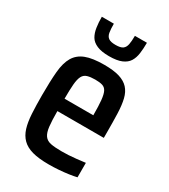

<svg xmlns="http://www.w3.org/2000/svg" viewBox="-177 -791 781 885"><g transform="rotate(30 214.0 -348.0)"><path d="M227 8Q173 8 139 -1.5Q105 -11 85 -31Q65 -51 55.5 -81.5Q46 -112 43.5 -155.5Q41 -199 41 -254Q41 -328 45.5 -378.5Q50 -429 68 -459.5Q86 -490 122 -504Q158 -518 220 -518Q270 -518 301 -508.5Q332 -499 350 -479.5Q368 -460 375.5 -429Q383 -398 384.5 -354.5Q386 -311 386 -255V-225H139Q139 -174 142.5 -144Q146 -114 157 -98.5Q168 -83 189.5 -78.5Q211 -74 248 -74Q266 -74 285 -75Q304 -76 326.5 -78.5Q349 -81 372 -84V-7Q356 -3 331.5 0.5Q307 4 280.5 6Q254 8 227 8ZM292 -271V-291Q292 -341 289 -370.5Q286 -400 278.5 -414.5Q271 -429 256.5 -433.5Q242 -438 218 -438Q193 -438 176.5 -433Q160 -428 152 -412.5Q144 -397 141.5 -368Q139 -339 139 -291H311ZM218 -563Q178 -563 153.5 -573.5Q129 -584 118 -602.5Q107 -621 103 -647Q99 -673 99 -704H163Q163 -675 166 -657.5Q169 -640 180.5 -631.5Q192 -623 218 -623Q245 -623 256.5 -631.5Q268 -640 271.5 -658Q275 -676 275 -704H339Q339 -673 335.5 -647Q332 -621 320.5 -602.5Q309 -584 284.5 -573.5Q260 -563 218 -563Z"/></g></svg>

Font: Saira Condensed SemiBold
Style: Regular
Weight: 600
Width: 3
Designer: Hector Gatti with collaboration of the Omnibus-Type team
Foundry: Omnibus-Type
Version: Version 1.100